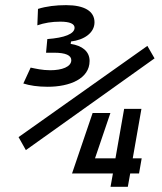

<svg xmlns="http://www.w3.org/2000/svg" viewBox="-20 -723 626 743"><path d="M407.7 0H474.6L483.9 -51.8H518.1L528.3 -110.4H493.7L527.3 -301.8H460.4L426.8 -110.4H347.7L407.2 -285.6H338.4L259.3 -53.2L258.3 -51.8H417ZM164.6 -387.2C249.5 -387.2 326.7 -418 326.7 -487.3C326.7 -523.9 298.3 -546.4 253.4 -553.2L254.9 -562.5C304.7 -568.4 345.7 -595.2 345.7 -636.7C345.7 -679.7 306.6 -703.1 235.8 -703.1C196.3 -703.1 159.2 -698.7 127 -688.5L124.5 -625C151.4 -634.3 180.2 -639.2 213.4 -639.2C250 -639.2 268.6 -630.9 268.6 -615.7C268.6 -591.8 229.5 -576.7 163.1 -571.8L158.2 -519H189.9C233.9 -519 255.9 -508.8 255.9 -490.2C255.9 -464.4 219.7 -451.2 174.8 -451.2C142.6 -451.2 117.7 -457.5 98.6 -461.4L70.3 -399.9C94.7 -392.1 126 -387.2 164.6 -387.2ZM80.1 -142.1 578.1 -497.1 550.3 -545.4 51.8 -192.4Z"/></svg>

Font: Cascadia Mono NF SemiLight
Style: Italic
Weight: 350
Italic angle: -10°
Monospace: yes
Designer: Aaron Bell
Foundry: Saja Typeworks
Version: Version 2404.023